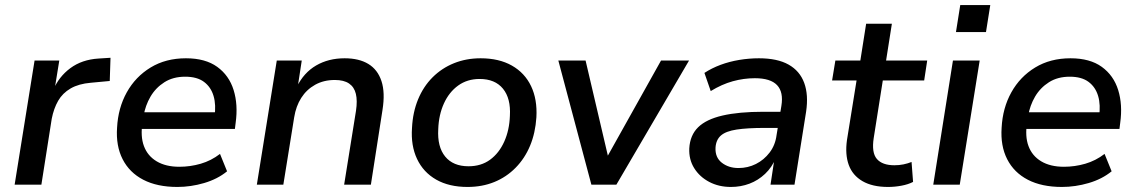

<svg xmlns="http://www.w3.org/2000/svg" viewBox="-20 -732 4506 761"><path d="M38 0 117 -492H215L196 -375H191Q213 -428 259 -462Q305 -496 371 -500L418 -503L415 -411L340 -404Q292 -400 260 -381.5Q228 -363 210.5 -332.5Q193 -302 185 -261L144 0Z M683 9Q603 9 548 -19.5Q493 -48 466 -101Q439 -154 444 -226Q448 -304 482.5 -366Q517 -428 577 -464.5Q637 -501 717 -501Q794 -501 841 -467Q888 -433 906 -375Q924 -317 914 -245L911 -221H523L533 -287H849L830 -269Q837 -316 826.5 -351.5Q816 -387 788.5 -407.5Q761 -428 714 -428Q666 -428 631.5 -406Q597 -384 576.5 -349Q556 -314 549 -272L545 -247Q536 -192 550.5 -153Q565 -114 601 -92.5Q637 -71 691 -71Q734 -71 775.5 -83Q817 -95 852 -122L880 -53Q842 -22 789 -6.5Q736 9 683 9Z M998 0 1077 -492H1176L1160 -387H1156Q1184 -444 1233 -472.5Q1282 -501 1346 -501Q1403 -501 1440 -478.5Q1477 -456 1492 -410.5Q1507 -365 1496 -296L1450 0H1344L1391 -293Q1397 -333 1390.5 -360Q1384 -387 1363.5 -401Q1343 -415 1307 -415Q1263 -415 1229 -396Q1195 -377 1174 -344Q1153 -311 1146 -267L1103 0Z M1833 9Q1760 9 1709 -20Q1658 -49 1633 -102Q1608 -155 1613 -225Q1616 -287 1637 -338Q1658 -389 1694.5 -425.5Q1731 -462 1779.5 -481.5Q1828 -501 1885 -501Q1958 -501 2009 -472Q2060 -443 2085 -390.5Q2110 -338 2106 -267Q2102 -205 2081 -154.5Q2060 -104 2023.5 -67Q1987 -30 1939 -10.5Q1891 9 1833 9ZM1837 -73Q1887 -73 1922.5 -99Q1958 -125 1978.5 -170.5Q1999 -216 2001 -273Q2005 -342 1973.5 -380.5Q1942 -419 1881 -419Q1832 -419 1796 -393Q1760 -367 1739.5 -322Q1719 -277 1717 -220Q1713 -150 1744.5 -111.5Q1776 -73 1837 -73Z M2324 0 2193 -492H2301L2394 -95H2378L2600 -492H2711L2423 0Z M2877 9Q2829 9 2791 -11Q2753 -31 2731.5 -65.5Q2710 -100 2712 -144Q2715 -196 2747 -227.5Q2779 -259 2843.5 -274Q2908 -289 3006 -289H3086L3076 -225H3011Q2942 -225 2899.5 -218.5Q2857 -212 2837.5 -195Q2818 -178 2816 -147Q2814 -108 2841 -87Q2868 -66 2907 -66Q2944 -66 2976 -82Q3008 -98 3030.5 -127.5Q3053 -157 3058 -197L3077 -312Q3086 -367 3060 -394.5Q3034 -422 2972 -422Q2928 -422 2884.5 -410Q2841 -398 2797 -371L2772 -443Q2801 -462 2836 -475Q2871 -488 2910 -494.5Q2949 -501 2988 -501Q3061 -501 3105.5 -476Q3150 -451 3167.5 -403.5Q3185 -356 3175 -289L3129 0H3034L3050 -106H3055Q3040 -69 3012.5 -43Q2985 -17 2950.5 -4Q2916 9 2877 9Z M3500 9Q3438 9 3398.5 -14Q3359 -37 3344 -78.5Q3329 -120 3337 -177L3375 -413H3278L3291 -492H3390L3413 -638H3515L3492 -492H3655L3643 -413H3479L3443 -185Q3434 -127 3455.5 -102Q3477 -77 3525 -77Q3544 -77 3561 -80.5Q3578 -84 3593 -90L3599 -11Q3580 -1 3553 4Q3526 9 3500 9Z M3769 -605 3786 -712H3905L3888 -605ZM3679 0 3757 -492H3863L3784 0Z M4189 9Q4109 9 4054 -19.5Q3999 -48 3972 -101Q3945 -154 3950 -226Q3954 -304 3988.5 -366Q4023 -428 4083 -464.5Q4143 -501 4223 -501Q4300 -501 4347 -467Q4394 -433 4412 -375Q4430 -317 4420 -245L4417 -221H4029L4039 -287H4355L4336 -269Q4343 -316 4332.5 -351.5Q4322 -387 4294.5 -407.5Q4267 -428 4220 -428Q4172 -428 4137.5 -406Q4103 -384 4082.5 -349Q4062 -314 4055 -272L4051 -247Q4042 -192 4056.5 -153Q4071 -114 4107 -92.5Q4143 -71 4197 -71Q4240 -71 4281.5 -83Q4323 -95 4358 -122L4386 -53Q4348 -22 4295 -6.5Q4242 9 4189 9Z"/></svg>

Font: Nunito Sans 10pt SemiBold
Style: Italic
Weight: 600
Italic angle: -9°
Designer: Vernon Adams
Foundry: Vernon Adams
Version: Version 3.101;gftools[0.9.27]